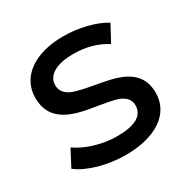

<svg xmlns="http://www.w3.org/2000/svg" viewBox="-129 -651 759 774"><g transform="rotate(-30 250.5 -264.5)"><path d="M24 -56C69 -20 156 6 243 6C384 6 472 -55 472 -151C472 -267 367 -285 273 -301C241 -307 216 -312 199 -317C163 -326 136 -345 136 -380C136 -424 180 -453 261 -453C320 -453 371 -439 414 -411L455 -487C410 -516 333 -535 262 -535C127 -535 41 -472 41 -376C41 -257 147 -237 244 -222C275 -217 300 -212 317 -208C351 -199 376 -181 376 -149C376 -101 334 -77 250 -77C182 -77 111 -99 64 -132Z"/></g></svg>

Font: Malon Grotesk Med
Style: Regular
Weight: 500
Designer: Julieta Ulanovsky
Foundry: Julieta Ulanovsky
Version: Version 7.200